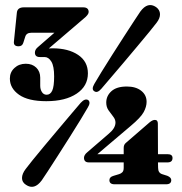

<svg xmlns="http://www.w3.org/2000/svg" viewBox="-20 -729 720 759"><path d="M469 -144.5Q469 -157.5 478 -164.5L571 -245Q583 -255 592 -255Q604 -255 604 -240.5L604.5 -119.5H642.5Q662 -119.5 662 -104.5Q662 -87 642 -87H604.5L605 -65.5Q605 -45.5 621 -40.5L641.5 -34Q657 -27.5 657 -17Q657 -0.5 636.5 -0.5H433Q412.5 -0.5 412.5 -17Q412.5 -29.5 429 -34L450.5 -40.5Q459 -43 464 -48.5Q469 -54 469 -65.5V-87H331.5Q312 -87 312 -105.5Q312 -110 315 -115.8Q318 -121.5 326 -128L409 -199.5Q436.5 -222 436.5 -244.5Q436.5 -257 427.2 -268.5Q418 -280 409 -293Q400 -306 400 -323.5Q400 -350 420.5 -368.5Q441 -387 481.5 -387Q517 -387 538.2 -370.2Q559.5 -353.5 559.5 -326.5Q559.5 -307 548 -285.8Q536.5 -264.5 496.5 -231L365 -119.5H469ZM380.5 -378Q364.5 -359.5 352.5 -368.5Q340.5 -376 353 -397.5Q362 -413.5 381 -444.2Q400 -475 423.5 -512Q447 -549 470 -584.5Q493 -620 510.5 -646.8Q528 -673.5 534.5 -683Q564 -723.5 597 -701Q612 -690 612.5 -673.5Q613 -657 599 -639Q592 -629.5 571.8 -604.8Q551.5 -580 524.2 -547.5Q497 -515 468.5 -481.2Q440 -447.5 416.2 -419.8Q392.5 -392 380.5 -378ZM299 -322.5Q316 -341 328.5 -333.5Q340 -324.5 326.5 -303Q317.5 -287 298.5 -256Q279.5 -225 256 -187.8Q232.5 -150.5 209.5 -114.8Q186.5 -79 169 -52Q151.5 -25 145 -16Q115.5 24 82.5 1.5Q67 -8.5 67 -25.2Q67 -42 81.5 -61Q88 -70 108.2 -95Q128.5 -120 155.8 -152.8Q183 -185.5 211.5 -219.2Q240 -253 263.5 -280.8Q287 -308.5 299 -322.5ZM327.5 -439Q327.5 -388.5 283 -358.8Q238.5 -329 163 -329Q91.5 -329 55.2 -354.5Q19 -380 19 -418.5Q19 -443.5 37 -460.2Q55 -477 82 -477Q107.5 -477 123.2 -461.8Q139 -446.5 139 -422V-390Q139 -375.5 145.8 -365Q152.5 -354.5 164.5 -354.5Q179 -354.5 186.5 -370.8Q194 -387 194 -427Q194 -467.5 183 -485.5Q172 -503.5 156.5 -503.5H137.5Q118 -503.5 118 -521Q118 -533 129.5 -542.5L195 -599.5H103.5Q84 -599.5 79.5 -583L72.5 -561Q68.5 -546 53.5 -546Q33 -546 35 -564.5L46.5 -677.5Q48 -700 74.5 -700H308.5Q330.5 -700 330.5 -681.5Q330.5 -671 311 -655.5L173 -537.5Q180.5 -538 188 -538Q250 -538 288.8 -512Q327.5 -486 327.5 -439Z"/></svg>

Font: Fraunces 144pt S050 Black
Style: Regular
Weight: 900
Version: Version 1.000; ttfautohint (v1.8.3)